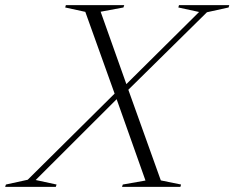

<svg xmlns="http://www.w3.org/2000/svg" viewBox="-98 -725 910 745"><path d="M367 -352.5 40.5 -26.5 121.5 -9 118.5 0H-78L-75 -9L9.5 -27.5L358.5 -373.5L376 -382.5L674.5 -678.5L594 -696L596.5 -705H791.5L789 -696L705 -677.5L384.5 -361.5ZM466.5 -24.5 352.5 -346 349.5 -354 233 -679 155 -696 157.5 -705H384L381 -696L292.5 -679.5L394.5 -392.5L397 -385L526 -25L604.5 -9L602 0H375.5L378.5 -9Z"/></svg>

Font: Newsreader 60pt Light
Style: Italic
Weight: 300
Italic angle: -17°
Designer: Hugues Gentile
Foundry: Production Type
Version: Version 1.003